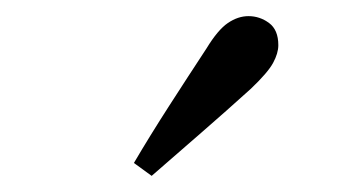

<svg xmlns="http://www.w3.org/2000/svg" viewBox="-20 -768 440 238"><path d="M146 -566Q166 -600 189.5 -636.5Q213 -673 236 -708Q250 -731 262.5 -739.5Q275 -748 288 -748Q302 -748 313.5 -739.5Q325 -731 325 -712Q325 -702 318.5 -690Q312 -678 291 -658Q260 -630 229.5 -603.5Q199 -577 168 -550Z"/></svg>

Font: Source Serif 4 Subhead
Style: Regular
Weight: 400
Designer: Frank Grießhammer
Foundry: Adobe Systems Incorporated
Version: Version 4.004;hotconv 1.0.117;makeotfexe 2.5.65602